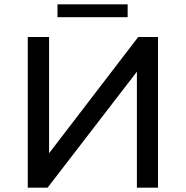

<svg xmlns="http://www.w3.org/2000/svg" viewBox="-20 -872 863 892"><path d="M109 -700H208V-160L622 -700H714V0H616V-539L201 0H109ZM247 -852H573V-792H247Z"/></svg>

Font: CMG Sans Medium
Style: Regular
Weight: 500
Designer: Julieta Ulanovsky
Foundry: Julieta Ulanovsky
Version: Version 7.200